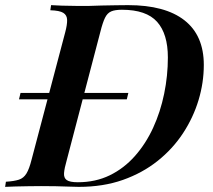

<svg xmlns="http://www.w3.org/2000/svg" viewBox="-55 -728 831 748"><path d="M739 -475Q739 -406 718.5 -338Q698 -270 658 -209Q618 -148 559 -101Q500 -54 423.5 -27Q347 0 252 0Q237 0 213 -1Q189 -2 161.5 -2.5Q134 -3 105 -3Q82 -3 55 -2.5Q28 -2 4.5 -1.5Q-19 -1 -35 0L-32 -20Q0 -22 18.5 -28Q37 -34 48 -52Q59 -70 68 -106L199 -602Q207 -632 206.5 -650.5Q206 -669 191.5 -678Q177 -687 141 -688L144 -708Q161 -707 186 -706Q211 -705 239.5 -705Q268 -705 294 -705Q313 -706 341 -706.5Q369 -707 397 -707.5Q425 -708 444 -708Q588 -708 663.5 -649Q739 -590 739 -475ZM248 -18Q317 -18 372.5 -45Q428 -72 470.5 -120Q513 -168 541.5 -230Q570 -292 584.5 -362.5Q599 -433 599 -504Q599 -596 557 -643Q515 -690 420 -690Q393 -690 378 -683.5Q363 -677 354 -658.5Q345 -640 336 -604L205 -104Q196 -73 194.5 -54Q193 -35 205 -26.5Q217 -18 248 -18ZM445 -366 439 -341H19L25 -366Z"/></svg>

Font: Playfair Display SemiBold
Style: Italic
Weight: 600
Italic angle: -14°
Designer: Claus Eggers Sørensen
Foundry: Claus Eggers Sørensen
Version: Version 1.203